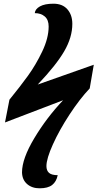

<svg xmlns="http://www.w3.org/2000/svg" viewBox="-20 -778 527 1038"><path d="M99 154Q99 80 165.5 -31Q232 -142 321 -236L7 -116L31 -239Q88 -309 130.5 -367.5Q173 -426 208 -499Q243 -572 243 -635Q243 -671 222 -689Q201 -707 168 -707Q170 -729 196 -743.5Q222 -758 269 -758Q318 -758 344.5 -727.5Q371 -697 371 -649Q371 -576 327 -500.5Q283 -425 184 -321L487 -428L465 -300Q411 -243 356 -159Q301 -75 266 2.5Q231 80 231 120Q231 144 245 156.5Q259 169 292 169Q285 204 262 222Q239 240 194 240Q153 240 126.5 217Q100 194 99 154Z"/></svg>

Font: Noto Serif NarrowExtraBold
Style: Italic
Weight: 800
Width: 4
Italic angle: -12°
Designer: Monotype Design Team
Foundry: Monotype Imaging Inc.
Version: Version 1.001